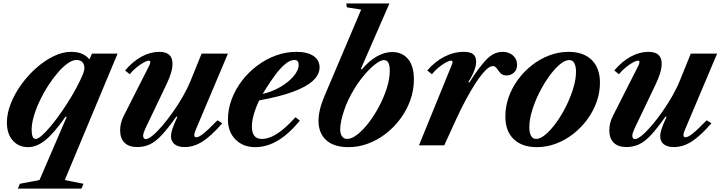

<svg xmlns="http://www.w3.org/2000/svg" viewBox="-20 -831 4128 1098"><path d="M82 247.5 93.5 220 206 198.5 361.5 -162.5 355 -164Q290 -70.5 240 -30Q190 10.5 141 10.5Q86.5 10.5 53 -27.5Q19.5 -65.5 19.5 -130Q19.5 -183 42 -239.5Q64.5 -296 102.5 -348.5Q140.5 -401 188.2 -443Q236 -485 287 -509.8Q338 -534.5 386 -534.5Q422 -534.5 447.2 -524.2Q472.5 -514 491.5 -491.5L506 -524.5H652.5L350.5 198.5L457.5 220L446 247.5ZM184 -36.5Q197.5 -36.5 220.5 -57Q243.5 -77.5 272.2 -112Q301 -146.5 331 -189.8Q361 -233 388.8 -279.2Q416.5 -325.5 437 -368.5Q451.5 -399 457 -414.2Q462.5 -429.5 462.5 -441Q462.5 -464 450.8 -476Q439 -488 417 -488Q394.5 -488 367 -468.5Q339.5 -449 310.8 -415.8Q282 -382.5 255.2 -341Q228.5 -299.5 207.2 -254.5Q186 -209.5 173.5 -166.5Q161 -123.5 161 -88.5Q161 -36.5 184 -36.5Z M1036 10Q998.5 10 978.2 -6.2Q958 -22.5 958 -52Q958 -71 967 -97Q976 -123 994.5 -163L988.5 -164.5Q941 -97 905.5 -59Q870 -21 837 -5.5Q804 10 764.5 10Q717.5 10 692.2 -14.8Q667 -39.5 667 -86Q667 -128.5 687.5 -168L833.5 -456Q836 -461.5 837.8 -467Q839.5 -472.5 839.5 -476.5Q839.5 -484 831 -484Q819.5 -484 799.5 -472.5Q779.5 -461 758.2 -443.2Q737 -425.5 722 -406.5L695.5 -428Q739.5 -480 789.5 -507.2Q839.5 -534.5 891 -534.5Q928 -534.5 947.2 -518Q966.5 -501.5 966.5 -466.5Q966.5 -442.5 957.5 -412.8Q948.5 -383 932 -348.5L811.5 -96.5Q805.5 -84 802 -73.2Q798.5 -62.5 798.5 -54.5Q798.5 -46 802.5 -40.8Q806.5 -35.5 813 -35.5Q828 -35.5 853.5 -56.5Q879 -77.5 909.2 -113Q939.5 -148.5 970.2 -192.2Q1001 -236 1027.2 -282Q1053.5 -328 1070 -369L1133 -524.5H1283.5L1101 -92.5Q1091 -71 1091 -58Q1091 -52 1094 -49Q1097 -46 1103 -46Q1117.5 -46 1144.8 -68Q1172 -90 1223.5 -143L1251 -126Q1188 -53.5 1138.2 -21.8Q1088.5 10 1036 10Z M1439 10.5Q1370 10.5 1326.8 -33.2Q1283.5 -77 1283.5 -147Q1283.5 -206.5 1304.8 -263.2Q1326 -320 1363.5 -369Q1401 -418 1450.5 -455.2Q1500 -492.5 1557.2 -513.5Q1614.5 -534.5 1675 -534.5Q1737.5 -534.5 1772.5 -511Q1807.5 -487.5 1807.5 -446Q1807.5 -404 1769 -368.8Q1730.5 -333.5 1653.8 -305.5Q1577 -277.5 1462.5 -257Q1442.5 -215.5 1431.5 -177Q1420.5 -138.5 1420.5 -107.5Q1420.5 -36.5 1477 -36.5Q1504.5 -36.5 1533.8 -49.5Q1563 -62.5 1596.5 -89.8Q1630 -117 1670 -160.5L1695 -141Q1631 -64 1568.5 -26.8Q1506 10.5 1439 10.5ZM1482 -294Q1535.5 -306 1582.5 -333.2Q1629.5 -360.5 1658.8 -394.8Q1688 -429 1688 -461Q1688 -488 1663.5 -488Q1639.5 -488 1612 -465.5Q1584.5 -443 1555.2 -404Q1526 -365 1495.5 -316Z M1973 10.5Q1889 10.5 1845.2 -29.8Q1801.5 -70 1801.5 -140Q1801.5 -170 1809.8 -205.2Q1818 -240.5 1834.5 -279L2045.5 -776L1963.5 -789L1960 -811H2207L2043.5 -436.5L2049.5 -434.5Q2092.5 -485 2136.5 -509.2Q2180.5 -533.5 2223 -533.5Q2279.5 -533.5 2313.2 -493.8Q2347 -454 2347 -376.5Q2347 -316 2326.8 -259Q2306.5 -202 2270.5 -153Q2234.5 -104 2187.2 -67.2Q2140 -30.5 2085.2 -10Q2030.5 10.5 1973 10.5ZM1965.5 -36.5Q1991.5 -36.5 2023.8 -61.8Q2056 -87 2088.5 -129.2Q2121 -171.5 2148.2 -223Q2175.5 -274.5 2192.2 -327.5Q2209 -380.5 2209 -426.5Q2209 -458 2200.8 -472.8Q2192.5 -487.5 2174.5 -487.5Q2156 -487.5 2121 -459.8Q2086 -432 2046.5 -381.5Q2007 -331 1973 -262Q1959.5 -234 1948.8 -202.5Q1938 -171 1931.8 -142.2Q1925.5 -113.5 1925.5 -92.5Q1925.5 -65 1936.5 -50.8Q1947.5 -36.5 1965.5 -36.5Z M2376 0 2562 -456Q2565 -463.5 2566.5 -468.5Q2568 -473.5 2568 -476.5Q2568 -484 2559 -484Q2547.5 -484 2527.2 -472.5Q2507 -461 2486 -443.2Q2465 -425.5 2450 -406.5L2423.5 -428Q2466.5 -478.5 2521 -506.5Q2575.5 -534.5 2631.5 -534.5Q2669 -534.5 2686 -521Q2703 -507.5 2703 -478Q2703 -458 2693 -429.5Q2683 -401 2658 -361.5L2664.5 -360Q2716 -442 2759.5 -488.2Q2803 -534.5 2854 -534.5Q2890 -534.5 2913.5 -514Q2937 -493.5 2937 -460.5Q2937 -431.5 2918.8 -415.5Q2900.5 -399.5 2877.5 -399.5Q2854 -399.5 2842 -413Q2830 -426.5 2821 -439.8Q2812 -453 2797.5 -453Q2780 -453 2755 -427.2Q2730 -401.5 2701.8 -358.5Q2673.5 -315.5 2645 -262.5Q2616.5 -209.5 2591.5 -155L2520.5 0Z M3050 10.5Q2965.5 10.5 2917.8 -35.2Q2870 -81 2870 -165Q2870 -222 2889.2 -276Q2908.5 -330 2943 -376.8Q2977.5 -423.5 3023.2 -459Q3069 -494.5 3122.2 -514.5Q3175.5 -534.5 3231.5 -534.5Q3316 -534.5 3363.5 -488.5Q3411 -442.5 3411 -358Q3411 -302 3391.8 -248Q3372.5 -194 3338 -147.2Q3303.5 -100.5 3258 -65Q3212.5 -29.5 3159.5 -9.5Q3106.5 10.5 3050 10.5ZM3046 -36.5Q3070 -36.5 3100.2 -62Q3130.5 -87.5 3161 -129.8Q3191.5 -172 3217 -223Q3242.5 -274 3258.2 -325.5Q3274 -377 3274 -420.5Q3274 -451.5 3264.5 -469.5Q3255 -487.5 3235 -487.5Q3211 -487.5 3180.8 -462Q3150.5 -436.5 3120 -394Q3089.5 -351.5 3064 -300.8Q3038.5 -250 3022.8 -198.2Q3007 -146.5 3007 -103.5Q3007 -72.5 3016.8 -54.5Q3026.5 -36.5 3046 -36.5Z M3833.5 10Q3796 10 3775.8 -6.2Q3755.5 -22.5 3755.5 -52Q3755.5 -71 3764.5 -97Q3773.5 -123 3792 -163L3786 -164.5Q3738.5 -97 3703 -59Q3667.5 -21 3634.5 -5.5Q3601.5 10 3562 10Q3515 10 3489.8 -14.8Q3464.5 -39.5 3464.5 -86Q3464.5 -128.5 3485 -168L3631 -456Q3633.5 -461.5 3635.2 -467Q3637 -472.5 3637 -476.5Q3637 -484 3628.5 -484Q3617 -484 3597 -472.5Q3577 -461 3555.8 -443.2Q3534.5 -425.5 3519.5 -406.5L3493 -428Q3537 -480 3587 -507.2Q3637 -534.5 3688.5 -534.5Q3725.5 -534.5 3744.8 -518Q3764 -501.5 3764 -466.5Q3764 -442.5 3755 -412.8Q3746 -383 3729.5 -348.5L3609 -96.5Q3603 -84 3599.5 -73.2Q3596 -62.5 3596 -54.5Q3596 -46 3600 -40.8Q3604 -35.5 3610.5 -35.5Q3625.5 -35.5 3651 -56.5Q3676.5 -77.5 3706.8 -113Q3737 -148.5 3767.8 -192.2Q3798.5 -236 3824.8 -282Q3851 -328 3867.5 -369L3930.5 -524.5H4081L3898.5 -92.5Q3888.5 -71 3888.5 -58Q3888.5 -52 3891.5 -49Q3894.5 -46 3900.5 -46Q3915 -46 3942.2 -68Q3969.5 -90 4021 -143L4048.5 -126Q3985.5 -53.5 3935.8 -21.8Q3886 10 3833.5 10Z"/></svg>

Font: Libre Caslon Text
Style: Italic
Weight: 400
Italic angle: -22.583°
Designer: Pablo Impallari, Rodrigo Fuenzalida, Katja Schimmel
Foundry: Pablo Impallari, Rodrigo Fuenzalida
Version: Version 2.000